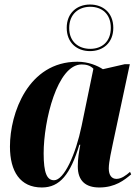

<svg xmlns="http://www.w3.org/2000/svg" viewBox="-20 -819 621 849"><path d="M378 -593C435 -593 481 -629 481 -696C481 -763 435 -799 378 -799C320 -799 275 -761 275 -696C275 -630 320 -593 378 -593ZM379 -603C329 -603 286 -633 286 -695C286 -756 327 -789 379 -789C430 -789 470 -758 470 -696C470 -633 429 -603 379 -603ZM165 10C245 10 291 -48 331 -179H335C329 -145 324 -119 324 -83C324 -19 359 10 419 10C490 10 530 -23 560 -48L555 -59C537 -43 516 -28 495 -28C474 -28 461 -44 461 -74C461 -104 474 -159 479 -184L554 -535H531L435 -513C410 -529 371 -546 322 -546C105 -546 24 -319 24 -171C24 -61 69 10 165 10ZM219 -22C188 -22 173 -53 173 -141C173 -285 233 -534 341 -534C360 -534 379 -530 393 -515L341 -263C315 -136 263 -22 219 -22Z"/></svg>

Font: Noto Serif Display Condensed ExtraBold
Style: Italic
Weight: 800
Width: 3
Italic angle: -12°
Designer: Monotype Design Team
Foundry: Monotype Imaging Inc.
Version: Version 2.009